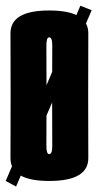

<svg xmlns="http://www.w3.org/2000/svg" viewBox="-28 -644 348 687"><path d="M-7.5 3.5 29.5 23.5 300 -607.5 259.5 -623.5ZM148 3.5Q288.5 3.5 288 -78.8Q287.5 -161 287.5 -301Q287.5 -442 288 -524.2Q288.5 -606.5 148 -606.5Q9 -606.5 9.5 -524.2Q10 -442 10 -301Q10 -161 9.5 -78.8Q9 3.5 148 3.5ZM148 -92.5Q137.5 -92.5 138 -124Q138.5 -155.5 138.5 -301Q138.5 -447.5 138 -479Q137.5 -510.5 148 -510.5Q159.5 -510.5 159 -479Q158.5 -447.5 158.5 -301Q158.5 -155.5 159 -124Q159.5 -92.5 148 -92.5Z"/></svg>

Font: Anybody UltraCondensed
Style: Bold
Weight: 700
Width: 1
Version: Version 1.113;gftools[0.9.25]